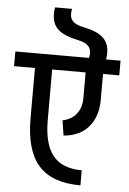

<svg xmlns="http://www.w3.org/2000/svg" viewBox="-95 -926 664 989"><g transform="rotate(5 237.0 -431.0)"><path d="M509 -638V-562H425V-428Q425 -342 379.5 -288.5Q334 -235 250 -228L238 -306Q284 -315 309.5 -347.5Q335 -380 335 -428V-562H162V-301Q162 -176 210 -117Q258 -58 359 -58V20Q212 20 142.5 -58Q73 -136 73 -301V-562H-35V-638H346Q349 -652 349 -662Q349 -687 333 -702Q317 -717 283 -724Q210 -739 178 -767.5Q146 -796 146 -848Q146 -864 149 -882H237Q234 -869 234 -856Q234 -831 249.5 -816.5Q265 -802 300 -794Q373 -780 405 -751Q437 -722 437 -672Q437 -656 434 -638Z"/></g></svg>

Font: Akshar
Style: Regular
Weight: 400
Designer: Tall Chai
Foundry: Tall Chai
Version: Version 1.000